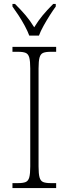

<svg xmlns="http://www.w3.org/2000/svg" viewBox="-20 -951 348 971"><path d="M43 0V-25H73Q97 -25 110 -30.5Q123 -36 128 -54Q133 -72 133 -109V-605Q133 -642 128 -660Q123 -678 110 -683.5Q97 -689 73 -689H43V-714H264V-689H235Q211 -689 198 -683.5Q185 -678 180 -660Q175 -642 175 -605V-109Q175 -72 180 -54Q185 -36 198 -30.5Q211 -25 235 -25H264V0ZM128 -771Q120 -793 105.5 -820Q91 -847 74 -873Q57 -899 43 -918V-931H56Q88 -899 110 -873Q132 -847 153 -813Q174 -847 195.5 -873Q217 -899 249 -931H262V-918Q248 -899 231.5 -873Q215 -847 200 -820Q185 -793 177 -771Z"/></svg>

Font: Noto Serif SemiCondensed ExtraLight
Style: Regular
Weight: 200
Width: 4
Designer: Monotype Design Team
Foundry: Monotype Imaging Inc.
Version: Version 2.014